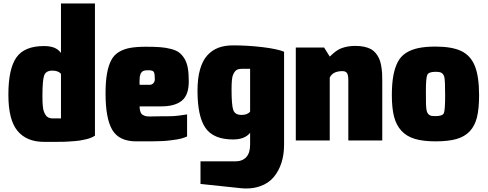

<svg xmlns="http://www.w3.org/2000/svg" viewBox="-20 -802 2783 1096"><path d="M328.1 -126V-379.9Q313.5 -398.9 278.8 -398.9Q241.7 -398.9 231.9 -370.8Q222.2 -342.8 222.2 -253.9Q222.2 -187 230 -167Q233.4 -156.7 239.7 -146.5Q252 -126 280.8 -126ZM299.3 7.8H231Q132.3 7.8 80.1 -54.7Q27.8 -117.2 27.8 -261.2Q27.8 -408.7 73.5 -473.9Q119.1 -539.1 231 -539.1Q265.6 -539.1 288.8 -530Q312 -521 328.1 -500V-782.2H522V-27.8Q502.4 -14.2 472.7 -7.3L466.3 -5.9Q436 1.5 407.7 3.4L372.6 5.9Q354.5 7.8 299.3 7.8Z M834.5 -317.9Q847.2 -317.9 855.5 -327.1Q863.8 -336.4 863.8 -350.1Q863.8 -380.4 858.4 -390.6Q853 -400.9 828.6 -400.9Q811 -400.9 802.2 -398.7Q793.5 -396.5 786.9 -387.9Q780.3 -379.4 777.8 -363.3Q776.4 -352.1 776.4 -335.9L776.9 -317.9ZM840.8 4.9H757.8Q659.7 4.9 621.1 -60.3Q582.5 -125.5 582.5 -268.1Q582.5 -335 590.6 -380.9Q598.6 -426.8 614.5 -457.5Q630.4 -488.3 658.9 -505.4Q687.5 -522.5 723.9 -528.8Q760.3 -535.2 814.5 -535.2Q862.3 -535.2 894.3 -532.7Q926.3 -530.3 955.8 -522.7Q985.4 -515.1 1002.7 -502Q1020 -488.8 1033.4 -466.6Q1046.9 -444.3 1052.2 -413.1Q1057.6 -381.8 1057.6 -336.9Q1057.6 -259.3 1017.8 -227.1Q978 -194.8 900.9 -194.8H776.9Q776.9 -172.4 785.2 -155.8Q788.6 -149.4 795.7 -145.8Q802.7 -142.1 809.1 -139.6Q817.9 -137.2 837.9 -137.2L897.5 -138.2Q954.1 -138.2 973.9 -139.4Q993.7 -140.6 1047.9 -148.9V-22.9Q1033.2 -16.6 1015.1 -11.2Q993.2 -5.4 954.1 -1Q941.9 0 932.1 1.5Q914.6 3.4 883.8 3.9Q863.3 4.9 840.8 4.9Z M1358.4 -146Q1393.1 -146 1407.7 -165V-409.2H1360.4Q1346.7 -409.2 1335.9 -405.3Q1319.3 -398.4 1309.6 -373Q1301.8 -355 1301.8 -291Q1301.8 -202.6 1311.5 -174.3Q1321.3 -146 1358.4 -146ZM1385.7 273.9Q1369.6 273.9 1352.5 272L1124.5 248V119.1H1322.8Q1363.3 119.1 1385.5 95.2Q1407.7 71.3 1407.7 23.9V-43.9Q1377.4 -5.9 1310.5 -5.9Q1198.7 -5.9 1153.1 -71.5Q1107.4 -137.2 1107.4 -284.2Q1107.4 -354 1121.6 -404.5Q1135.7 -455.1 1162.6 -485.1Q1189.5 -515.1 1225.8 -529.1Q1262.2 -543 1310.5 -543Q1393.6 -543 1477.8 -533Q1562 -522.9 1601.6 -506.8V23.9Q1601.6 80.1 1586.7 127Q1571.8 173.8 1542.2 209.2Q1512.7 244.6 1464.4 261.2Q1428.7 273.9 1385.7 273.9Z M2162.1 0H1968.3V-344.2Q1968.3 -374.5 1960.4 -385.3Q1952.6 -396 1935.1 -396Q1879.4 -396 1862.3 -358.9V0H1668.5V-530.8H1830.1L1862.3 -479L1882.8 -497.6Q1908.2 -519.5 1932.1 -527.8Q1966.3 -540 2008.3 -540Q2064 -540 2099.6 -520.5Q2128.4 -502.9 2145 -465.8Q2156.7 -439 2161.1 -386.2Q2162.1 -366.2 2162.1 -339.8Z M2465.8 -139.2Q2506.3 -139.2 2513.7 -156Q2521 -172.9 2521 -257.8Q2521 -342.3 2516.6 -361.3Q2511.2 -384.3 2492.2 -389.6Q2482.9 -392.1 2465.8 -392.1Q2426.3 -392.1 2418.7 -373.8Q2411.1 -355.5 2411.1 -279.8Q2411.1 -228.5 2411.6 -212.4Q2412.6 -171.4 2419.4 -159.2Q2422.4 -152.3 2429.2 -147Q2436 -141.6 2444.1 -140.4Q2452.1 -139.2 2465.8 -139.2ZM2465.8 4.9Q2395 4.9 2347.9 -9.3Q2300.8 -23.4 2271.2 -55.7Q2241.7 -87.9 2229.2 -136.7Q2216.8 -185.5 2216.8 -257.8Q2216.8 -323.7 2225.3 -370.1Q2233.9 -416.5 2251.2 -449.2Q2268.6 -481.9 2298.8 -500.7Q2329.1 -519.5 2369.4 -527.8Q2409.7 -536.1 2465.8 -536.1Q2560.5 -536.1 2613.8 -510.3Q2667 -484.4 2690.9 -424.6Q2714.8 -364.7 2714.8 -257.8Q2714.8 -182.6 2702.9 -133.3Q2690.9 -84 2661.6 -52.7Q2632.3 -21.5 2585.4 -8.3Q2538.6 4.9 2465.8 4.9Z"/></svg>

Font: Squarion Black
Style: Regular
Weight: 900
Designer: Natanael Gama
Version: Version 1.00;September 12, 2019;FontCreator 11.5.0.2425 64-b